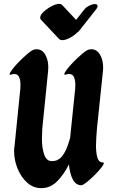

<svg xmlns="http://www.w3.org/2000/svg" viewBox="-20 -958 607 994"><path d="M401 1Q373 1 357 -29Q341 -59 337 -107Q311 -55 276 -19.5Q241 16 194 16Q152 16 120.5 -12.5Q89 -41 71 -85Q53 -129 53 -176Q53 -182 53.5 -188Q54 -194 55 -199L85 -496L86 -520Q86 -543 79 -559Q72 -575 54 -575Q47 -575 38 -572Q30 -569 30 -574Q30 -581 44.5 -600Q59 -619 80.5 -640.5Q102 -662 122 -679Q142 -696 152 -700Q161 -703 170 -703Q201 -703 217.5 -669Q234 -635 229 -590L199 -293L197 -240Q197 -190 209.5 -156Q222 -122 251 -124Q255 -124 265 -125.5Q275 -127 288.5 -136.5Q302 -146 316 -171.5Q330 -197 343 -244L369 -496L370 -519Q370 -543 363 -559Q356 -575 337 -575Q330 -575 321 -572Q313 -569 313 -574Q313 -581 327.5 -600Q342 -619 363.5 -640.5Q385 -662 405 -679Q425 -696 435 -700Q444 -703 453 -703Q481 -703 497.5 -675.5Q514 -648 514 -608L513 -590L482 -293Q480 -268 478.5 -245.5Q477 -223 477 -203Q477 -165 484.5 -141Q492 -117 513 -117Q521 -117 514.5 -105Q508 -93 492.5 -75.5Q477 -58 458.5 -40.5Q440 -23 424 -11Q408 1 401 1ZM301 -933 374 -855 415 -907Q426 -921 442.5 -929Q459 -937 470 -937Q485 -937 485 -927Q485 -918 477 -909L392 -801Q387 -794 379 -789Q363 -773 340.5 -761.5Q318 -750 302 -750Q294 -750 287 -755L191 -857Q188 -862 188 -867Q188 -880 205.5 -896.5Q223 -913 246.5 -925.5Q270 -938 286 -938Q294 -938 301 -933Z"/></svg>

Font: Ga Maamli
Style: Regular
Weight: 400
Designer: Afotey Clement Nii Odai, Ama Asantewa Diaka, David Abbey-Thompson
Foundry: Sorkin Type Co.
Version: Version 1.000; ttfautohint (v1.8.4.7-5d5b)